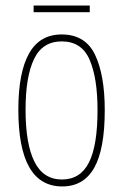

<svg xmlns="http://www.w3.org/2000/svg" viewBox="-20 -661 443 691"><path d="M357 -264Q357 -124 319 -57Q281 10 204 10Q46 10 46 -266Q46 -400 84.5 -468.5Q123 -537 202 -537Q287 -537 322 -464Q357 -391 357 -264ZM72 -266Q72 -143 104 -79Q136 -15 203 -15Q269 -15 300 -76Q331 -137 331 -265Q331 -380 302.5 -446Q274 -512 202 -512Q133 -512 102.5 -448.5Q72 -385 72 -266ZM303 -641V-617H101V-641Z"/></svg>

Font: Noto Sans Telugu ExtraCondensed Thin
Style: Regular
Weight: 100
Width: 2
Designer: Jelle Bosma - Monotype Design Team
Foundry: Monotype Imaging Inc.
Version: Version 2.005; ttfautohint (v1.8.4.7-5d5b)